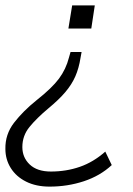

<svg xmlns="http://www.w3.org/2000/svg" viewBox="-38 -505 494 713"><path d="M216 -399 230 -485H314L301 -399ZM146 188Q96 188 59 169.5Q22 151 2 119Q-18 87 -18 48Q-19 -6 14 -49Q47 -92 98 -133Q155 -178 181 -213Q207 -248 218 -291L224 -312H265L261 -290Q255 -252 242 -222Q229 -192 205 -163.5Q181 -135 141 -102Q98 -66 71.5 -33.5Q45 -1 45 41Q45 80 72.5 106Q100 132 151 132Q208 132 258.5 114.5Q309 97 353 58L377 108Q334 148 273.5 168Q213 188 146 188Z"/></svg>

Font: Nunito Sans Light
Style: Italic
Weight: 300
Italic angle: -9°
Designer: Vernon Adams
Foundry: Vernon Adams
Version: Version 3.006; ttfautohint (v1.8.3)